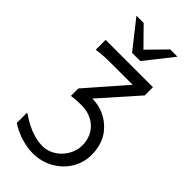

<svg xmlns="http://www.w3.org/2000/svg" viewBox="-366 -1067 1373 1373"><g transform="rotate(45 320.5 -380.5)"><path d="M449.2 -622.6H278.3Q242.2 -622.6 213.1 -622.3Q184.1 -622.1 160.6 -620.8Q137.2 -619.6 118.7 -617.7Q100.1 -615.7 85.4 -612.8V-712.9H564V-629.9L314.9 -349.1Q349.1 -349.1 379.2 -342Q409.2 -335 434.8 -323.2Q460.4 -311.5 481.4 -296.1Q502.4 -280.8 518.6 -264.6Q533.2 -250 547.1 -231Q561 -211.9 572 -187Q583 -162.1 589.8 -130.9Q596.7 -99.6 596.7 -61Q596.7 -19 585.2 19Q573.7 57.1 553.2 89.4Q532.7 121.6 504.4 147.5Q476.1 173.3 442.4 191.7Q408.7 210 370.6 219.7Q332.5 229.5 293 229.5Q258.3 229.5 224.9 223.4Q191.4 217.3 160.9 207Q130.4 196.8 103.8 183.6Q77.1 170.4 56.2 156.2V51.3Q82.5 68.8 111.3 85.4Q140.1 102.1 170.9 115.2Q201.7 128.4 234.6 136.2Q267.6 144 302.7 144Q342.3 144 378.4 127Q414.6 109.9 441.9 81.3Q469.2 52.7 485.4 15.6Q501.5 -21.5 501.5 -61Q501.5 -104 487.1 -140.6Q472.7 -177.2 445.3 -204.1Q418 -231 378.9 -246.1Q339.8 -261.2 290.5 -261.2Q269.5 -261.2 243.9 -259.5Q218.3 -257.8 192.9 -253.9V-329.1ZM191.9 -991.2 326.2 -854.5 460.4 -991.2H533.7L367.7 -781.2H284.7L118.7 -991.2Z"/></g></svg>

Font: Andika DR AuSIL
Style: Regular
Weight: 400
Designer: Annie Olsen & Victor Gaultney
Foundry: SIL International
Version: Version 0.003